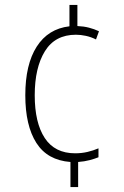

<svg xmlns="http://www.w3.org/2000/svg" viewBox="-20 -744 501 774"><path d="M292 -639Q317 -638 338.5 -632.5Q360 -627 379 -618L367 -585Q347 -595 326 -599.5Q305 -604 286 -604Q202 -604 161 -537.5Q120 -471 120 -360Q120 -249 160.5 -187.5Q201 -126 283 -126Q309 -126 332.5 -131.5Q356 -137 377 -146V-110Q362 -104 341.5 -98.5Q321 -93 295 -91V10H264V-91Q171 -98 126.5 -168Q82 -238 82 -360Q82 -484 128 -556Q174 -628 260 -638V-724H292Z"/></svg>

Font: Noto Sans Telugu Condensed ExtraLight
Style: Regular
Weight: 200
Width: 3
Designer: Jelle Bosma - Monotype Design Team
Foundry: Monotype Imaging Inc.
Version: Version 2.005; ttfautohint (v1.8.4.7-5d5b)